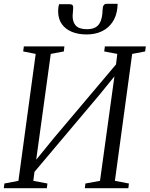

<svg xmlns="http://www.w3.org/2000/svg" viewBox="-23 -986 784 1006"><path d="M-3 0 0 -24.5 73.5 -38.5 164 -703.5 98.5 -716.5 102 -743H314.5L311.5 -716.5L243 -703.5L162 -115L145.5 -123L262 -266L609 -677L580.5 -612L591.5 -703.5L523 -716.5L526.5 -743H741L737.5 -716.5L669.5 -703.5L579 -38.5L652.5 -24.5L649.5 0H421.5L424.5 -24.5L501 -38.5L581.5 -621.5L600 -614.5L497 -488L134.5 -58L162.5 -123L151.5 -38.5L225.5 -24.5L222.5 0ZM342 -964Q352.5 -964 356.8 -959.2Q361 -954.5 360.5 -944Q360.5 -933.5 359 -922.5Q357.5 -911.5 357.5 -902.5Q357.5 -869 375 -851Q392.5 -833 432.5 -833Q462 -833 479.5 -844Q497 -855 505.2 -877.2Q513.5 -899.5 514.5 -933.5Q515 -951 520.2 -958.5Q525.5 -966 535.5 -966H593Q593 -962.5 593 -958Q593 -953.5 592 -945Q587.5 -901 566.2 -869.8Q545 -838.5 510.5 -822Q476 -805.5 431 -805.5Q386.5 -805.5 352.8 -819.5Q319 -833.5 300.2 -860.8Q281.5 -888 281.5 -928.5Q281.5 -939.5 282.8 -947.8Q284 -956 286.5 -964Z"/></svg>

Font: Merriweather 96pt Light
Style: Italic
Weight: 300
Italic angle: -7.8°
Version: Version 2.101